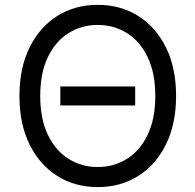

<svg xmlns="http://www.w3.org/2000/svg" viewBox="-20 -757 801 787"><path d="M380.7 9.9Q287.6 9.9 215.2 -35.5Q142.8 -81 101.2 -164.8Q59.7 -248.6 59.7 -363.6Q59.7 -478.7 101.2 -562.5Q142.8 -646.3 215.2 -691.8Q287.6 -737.2 380.7 -737.2Q473.7 -737.2 546.2 -691.8Q618.6 -646.3 660.2 -562.5Q701.7 -478.7 701.7 -363.6Q701.7 -248.6 660.2 -164.8Q618.6 -81 546.2 -35.5Q473.7 9.9 380.7 9.9ZM380.7 -72.4Q446.7 -72.4 500.2 -105.8Q553.6 -139.2 585 -204.2Q616.5 -269.2 616.5 -363.6Q616.5 -458.1 585 -523.1Q553.6 -588.1 500.2 -621.4Q446.7 -654.8 380.7 -654.8Q314.6 -654.8 261.2 -621.4Q207.7 -588.1 176.3 -523.1Q144.9 -458.1 144.9 -363.6Q144.9 -269.2 176.3 -204.2Q207.7 -139.2 261.2 -105.8Q314.6 -72.4 380.7 -72.4ZM534.1 -324.6H227.3V-402.7H534.1Z"/></svg>

Font: Linik Sans
Style: Regular
Weight: 400
Designer: Rasmus Andersson (font), Marc Monis (original base), Kil Hyung-jin (Pretendard portions), Cristiano Sobral (main changes
Foundry: rsms
Version: Version 3.018;May 31, 2022;FontCreator 14.0.0.2814 64-bit; t